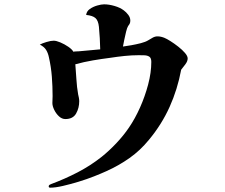

<svg xmlns="http://www.w3.org/2000/svg" viewBox="-20 -803 1040 887"><path d="M847 -533Q847 -520 836 -505.5Q825 -491 817 -481Q800 -390 763.5 -309Q727 -228 668 -157Q628 -108 578.5 -73Q529 -38 471 -12Q449 -2 415 11.5Q381 25 343 36.5Q305 48 270.5 56Q236 64 212 64Q205 64 205 58Q205 53 209.5 50.5Q214 48 217 47Q279 24 338 -6.5Q397 -37 449 -78Q484 -106 517.5 -141.5Q551 -177 576 -214Q604 -255 627 -306.5Q650 -358 664.5 -413Q679 -468 679 -517Q679 -535 670 -541Q661 -547 647.5 -547.5Q634 -548 621 -548Q589 -548 555.5 -544.5Q522 -541 490 -536Q450 -531 409 -524Q368 -517 328 -506Q331 -472 333 -436.5Q335 -401 341 -367Q343 -359 344.5 -351Q346 -343 346 -335Q346 -304 331.5 -278.5Q317 -253 282 -253Q266 -253 252.5 -265.5Q239 -278 230.5 -295.5Q222 -313 222 -327Q222 -335 222.5 -343Q223 -351 223 -359Q223 -404 219.5 -449Q216 -494 206 -538Q202 -558 193 -572.5Q184 -587 164 -597Q175 -603 195 -609Q215 -615 228 -615Q240 -615 259 -607Q278 -599 295.5 -587Q313 -575 319 -564Q321 -565 331.5 -565.5Q342 -566 344 -566Q369 -568 393.5 -570.5Q418 -573 443 -575Q442 -626 437 -679Q434 -708 421 -719.5Q408 -731 378 -734Q380 -751 395 -761.5Q410 -772 429 -777.5Q448 -783 461 -783Q483 -783 509 -775.5Q535 -768 552 -755Q563 -747 572.5 -734.5Q582 -722 582 -708Q582 -700 579.5 -694.5Q577 -689 572 -683Q567 -675 562.5 -656.5Q558 -638 554 -618.5Q550 -599 548 -588Q564 -590 586.5 -594Q609 -598 630.5 -603.5Q652 -609 665 -617Q675 -623 685.5 -629Q696 -635 708 -635Q716 -635 724.5 -633Q733 -631 740 -628Q750 -624 767.5 -613Q785 -602 803.5 -587.5Q822 -573 834.5 -558.5Q847 -544 847 -533Z"/></svg>

Font: Kaisei Tokumin
Style: Bold
Weight: 700
Designer: Font-Kai, 金井和夫
Foundry: KAZUO KANAI
Version: Version 5.003